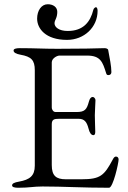

<svg xmlns="http://www.w3.org/2000/svg" viewBox="-20 -880 604 905"><path d="M66 5C120 5 136 -1 181 -1C281 -1 366 5 494 5C513 5 539 -111 539 -128C539 -136 535 -141 528 -142C521 -143 516 -137 512 -129C471 -52 453 -35 364 -35H290C245 -35 224 -51 224 -102V-294C224 -317 235 -320 258 -320H351C377 -320 389 -306 397 -275C402 -254 410 -243 420 -243C428 -243 429 -251 429 -260C429 -268 427 -317 427 -337C427 -353 430 -398 430 -407C430 -417 422 -423 417 -423C409 -423 403 -416 399 -401C389 -364 380 -352 341 -352H242C232 -352 224 -362 224 -374V-586C224 -605 249 -618 260 -618H391C454 -618 464 -587 480 -536C482 -529 484 -526 491 -526C497 -526 505 -529 505 -541C505 -568 497 -606 490 -644C489 -651 479 -653 472 -653L387 -651C345 -651 294 -650 250 -650C180 -650 148 -653 73 -653C56 -653 44 -650 44 -642C44 -633 54 -626 77 -622C127 -613 144 -597 144 -549V-99C144 -51 120 -33 70 -24C47 -20 37 -15 37 -6C37 2 49 5 66 5ZM155 -792C155 -746 194 -692 296 -692C376 -692 440 -751 440 -829C440 -836 438 -846 432 -846C430 -846 422 -842 420 -834C406 -777 373 -734 299 -734C258 -734 237 -752 237 -770C237 -777 240 -785 244 -793C248 -802 250 -814 250 -824C250 -847 230 -860 205 -860C175 -860 155 -830 155 -792Z"/></svg>

Font: EB Garamond
Style: Regular
Weight: 400
Designer: Georg Duffner and Octavio Pardo
Foundry: Georg Duffner
Version: Version 1.000;PS 001.000;hotconv 1.0.88;makeotf.lib2.5.64775